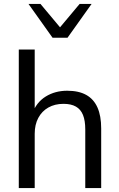

<svg xmlns="http://www.w3.org/2000/svg" viewBox="-20 -957 608 977"><path d="M75.6 0V-705H156.6V-377.7H143.7Q164.6 -436 212.4 -465.7Q260.3 -495.3 321.9 -495.3Q380.4 -495.3 418.6 -474.1Q456.9 -452.9 475.9 -410.2Q494.9 -367.6 494.9 -303.3V0H413.9V-298.4Q413.9 -343.3 402.3 -372Q390.7 -400.8 366.1 -414.7Q341.6 -428.6 303.1 -428.6Q259.2 -428.6 226.1 -409.9Q193 -391.2 174.8 -356.9Q156.6 -322.5 156.6 -276.6V0ZM247.4 -765 125 -936.9H186L285.5 -818L385.1 -936.9H446L323.6 -765Z"/></svg>

Font: Nunito Sans 12pt ExtraLight
Style: Regular
Weight: 200
Designer: Vernon Adams
Foundry: Vernon Adams
Version: Version 3.101;gftools[0.9.27]